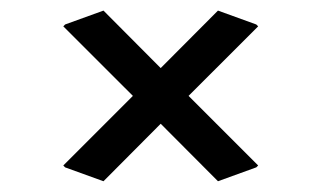

<svg xmlns="http://www.w3.org/2000/svg" viewBox="-20 -547 598 357"><path d="M385.3 -527.3 456.5 -501.5 460 -498 330.6 -368.7 460 -239.3 456.5 -235.8 385.3 -210 278.8 -316.9 172.4 -210 101.1 -235.8 97.7 -239.3 227.1 -368.7 97.7 -498 101.1 -501.5 172.4 -527.3 278.8 -420.4Z"/></svg>

Font: Nova Square
Style: Book
Weight: 400
Designer: Wojciech Kalinowski "wmk69" (wmk69@o2.pl)
Foundry: Wojciech Kalinowski "wmk69" (wmk69@o2.pl)
Version: Version 3.1.0; 2021-05-23